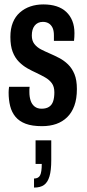

<svg xmlns="http://www.w3.org/2000/svg" viewBox="-20 -559 392 869"><path d="M170 12Q125 12 96 1Q67 -10 50 -30.5Q33 -51 26 -79Q19 -107 19 -140Q19 -145 19.5 -152Q20 -159 21 -166H114Q113 -159 113 -153.5Q113 -148 113 -142Q113 -121 118.5 -104Q124 -87 136.5 -77Q149 -67 168 -67Q189 -67 202 -75.5Q215 -84 220.5 -100.5Q226 -117 226 -141Q226 -167 214.5 -182.5Q203 -198 184.5 -208.5Q166 -219 145 -229Q125 -238 104.5 -249.5Q84 -261 66 -279Q48 -297 37.5 -324Q27 -351 27 -392Q27 -429 38 -456.5Q49 -484 70 -502.5Q91 -521 118 -530Q145 -539 176 -539Q210 -539 236 -530.5Q262 -522 280 -505Q298 -488 307.5 -464Q317 -440 317 -409Q317 -401 316.5 -391.5Q316 -382 315 -374H224V-399Q224 -421 217.5 -434Q211 -447 200 -453.5Q189 -460 174 -460Q162 -460 152.5 -455.5Q143 -451 136.5 -442.5Q130 -434 127 -423Q124 -412 124 -398Q124 -375 135.5 -360Q147 -345 165.5 -335.5Q184 -326 205 -317Q226 -308 248 -296.5Q270 -285 288 -267.5Q306 -250 317 -223.5Q328 -197 328 -156Q328 -112 316.5 -80.5Q305 -49 284 -28.5Q263 -8 234.5 2Q206 12 170 12ZM134 290V249Q154 249 161.5 234.5Q169 220 169 183H141V76H212V166Q212 212 204 239Q196 266 179.5 278Q163 290 134 290Z"/></svg>

Font: Archivo ExtraCondensed SemiBold
Style: Regular
Weight: 600
Width: 2
Designer: Hector Gatti
Foundry: Omnibus-Type
Version: Version 2.001